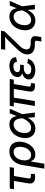

<svg xmlns="http://www.w3.org/2000/svg" viewBox="1556 -2324 972 4125"><g transform="rotate(-90 2042.5 -262.0)"><path d="M294.9 5.4Q221.2 5.4 187.3 -30.8Q153.3 -66.9 164.6 -135.3L216.8 -448.7H39.6L54.2 -539.1H514.6L499.5 -448.7H323.2L272.9 -145Q268.1 -113.8 278.6 -98.9Q289.1 -84 320.8 -84Q330.6 -84 344 -85.7Q357.4 -87.4 368.2 -88.9L368.7 -2.9Q351.6 1 332.5 3.2Q313.5 5.4 294.9 5.4Z M481 204.1 558.6 -266.1Q572.8 -351.6 613.5 -414.6Q654.3 -477.5 715.6 -512.2Q776.9 -546.9 852.5 -546.9Q927.2 -546.9 977.3 -513.4Q1027.3 -480 1048.1 -418.2Q1068.8 -356.4 1055.2 -271Q1041.5 -185.1 1002 -121.8Q962.4 -58.6 905.5 -23.9Q848.6 10.7 781.7 10.7Q735.8 10.7 707.5 -4.4Q679.2 -19.5 663.6 -41.3Q647.9 -63 639.6 -83.5H634.3L587.4 204.1ZM772.9 -80.1Q819.3 -80.1 855 -104.5Q890.6 -128.9 914.3 -171.9Q938 -214.8 946.8 -270Q955.6 -324.7 946.8 -366.5Q938 -408.2 910.9 -432.1Q883.8 -456.1 837.4 -456.1Q792 -456.1 756.1 -432.9Q720.2 -409.7 696.3 -367.9Q672.4 -326.2 663.1 -270.5Q653.3 -213.9 663.1 -170.9Q672.9 -127.9 700.7 -104Q728.5 -80.1 772.9 -80.1Z M1344.2 11.7Q1271.5 11.7 1221.4 -23.9Q1171.4 -59.6 1150.1 -122.8Q1128.9 -186 1142.6 -268.1Q1156.7 -351.1 1197.5 -413.8Q1238.3 -476.6 1299.1 -511.7Q1359.9 -546.9 1433.1 -546.9Q1485.8 -546.9 1520.5 -529.3Q1555.2 -511.7 1575.2 -482.7Q1595.2 -453.6 1604.2 -419.4Q1613.3 -385.3 1615.2 -352.5H1650.4L1651.4 -272.5L1686.5 0H1586.4L1564.9 -271Q1562.5 -302.2 1555.9 -335Q1549.3 -367.7 1535.2 -395Q1521 -422.4 1495.8 -439.2Q1470.7 -456.1 1431.2 -456.1Q1385.7 -456.1 1348.4 -433.1Q1311 -410.2 1285.4 -367.9Q1259.8 -325.7 1250.5 -267.1Q1241.2 -210 1250.7 -168Q1260.3 -126 1287.6 -103Q1314.9 -80.1 1359.4 -80.1Q1398.4 -80.1 1430.9 -97.4Q1463.4 -114.7 1489.3 -142.8Q1515.1 -170.9 1533.9 -203.9Q1552.7 -236.8 1564.9 -268.1L1668.5 -539.1H1768.1L1650.9 -268.1L1623 -189.5H1590.8Q1576.2 -156.7 1555.9 -121.6Q1535.6 -86.4 1506.6 -56.2Q1477.5 -25.9 1437.7 -7.1Q1397.9 11.7 1344.2 11.7Z M2254.4 2.9Q2184.6 2.9 2157 -30.3Q2129.4 -63.5 2140.1 -127L2203.6 -511.2H2308.6L2247.6 -145.5Q2242.2 -113.3 2249.5 -99.4Q2256.8 -85.4 2283.7 -85.4Q2295.4 -85.4 2302.5 -86.2Q2309.6 -86.9 2315.4 -88.4L2316.4 -4.4Q2306.2 -2 2289.6 0.5Q2272.9 2.9 2254.4 2.9ZM1828.1 0 1912.6 -511.2H2017.1L1932.6 0ZM1816.9 -452.1 1831.1 -539.1H2407.2L2392.6 -452.1Z M2599.6 10.3Q2534.7 10.3 2486.8 -9Q2439 -28.3 2415.3 -63.5Q2391.6 -98.6 2399.4 -147Q2404.3 -173.8 2419.4 -198.5Q2434.6 -223.1 2462.2 -242.4Q2489.7 -261.7 2531.7 -272.9Q2573.7 -284.2 2631.8 -284.2H2711.4L2704.1 -236.8H2637.7Q2602.1 -236.8 2574.5 -226.6Q2546.9 -216.3 2530 -198Q2513.2 -179.7 2508.8 -155.8Q2502.9 -120.1 2531.7 -98.4Q2560.5 -76.7 2616.7 -76.7Q2653.3 -76.7 2678.2 -86.7Q2703.1 -96.7 2719.2 -115.7Q2735.4 -134.8 2745.6 -162.6L2843.8 -146.5Q2826.7 -97.2 2793.5 -62Q2760.3 -26.9 2711.7 -8.3Q2663.1 10.3 2599.6 10.3ZM2629.4 -259.3Q2573.2 -259.3 2536.4 -269.3Q2499.5 -279.3 2479 -297.1Q2458.5 -314.9 2452.1 -338.6Q2445.8 -362.3 2450.2 -389.2Q2458.5 -439 2492.2 -474.1Q2525.9 -509.3 2577.4 -528.1Q2628.9 -546.9 2691.4 -546.9Q2752.4 -546.9 2792.7 -529.5Q2833 -512.2 2854 -479.7Q2875 -447.3 2877 -402.3L2774.4 -384.3Q2772.5 -419.9 2749 -440.4Q2725.6 -460.9 2677.2 -460.9Q2627.4 -460.9 2593.5 -439.5Q2559.6 -418 2554.7 -383.8Q2550.3 -353 2575 -334.5Q2599.6 -315.9 2651.9 -315.9H2716.8L2707.5 -259.3Z M3212.4 140.1 3227.5 49.3Q3231 30.3 3227.3 19.5Q3223.6 8.8 3211.4 4.4Q3199.2 0 3177.2 0H3138.7Q3065.9 0 3017.8 -23.4Q2969.7 -46.9 2949 -90.3Q2928.2 -133.8 2938 -193.4Q2946.3 -241.7 2970.7 -281.7Q2995.1 -321.8 3036.6 -366Q3078.1 -410.2 3136.7 -470.7L3215.3 -550.8Q3235.8 -571.8 3256.3 -589.8Q3276.9 -607.9 3296.6 -623.5Q3316.4 -639.2 3334.5 -652.8Q3352.5 -666.5 3367.2 -677.2L3358.4 -645Q3340.3 -643.6 3318.4 -642.1Q3296.4 -640.6 3273.2 -639.4Q3250 -638.2 3227.5 -637.7Q3205.1 -637.2 3185.1 -637.2H3034.2L3049.3 -727.5H3443.4L3430.7 -650.9L3218.8 -430.2Q3162.1 -371.1 3125.5 -333.3Q3088.9 -295.4 3069.8 -265.9Q3050.8 -236.3 3044.9 -201.2Q3038.1 -160.6 3052.2 -136Q3066.4 -111.3 3097.4 -100.1Q3128.4 -88.9 3172.4 -88.9H3198.2Q3272.5 -88.9 3304.4 -58.1Q3336.4 -27.3 3324.7 41.5L3308.1 140.1Z M3661.1 11.7Q3588.4 11.7 3538.3 -23.9Q3488.3 -59.6 3467 -122.8Q3445.8 -186 3459.5 -268.1Q3473.6 -351.1 3514.4 -413.8Q3555.2 -476.6 3616 -511.7Q3676.8 -546.9 3750 -546.9Q3802.7 -546.9 3837.4 -529.3Q3872.1 -511.7 3892.1 -482.7Q3912.1 -453.6 3921.1 -419.4Q3930.2 -385.3 3932.1 -352.5H3967.3L3968.3 -272.5L4003.4 0H3903.3L3881.8 -271Q3879.4 -302.2 3872.8 -335Q3866.2 -367.7 3852.1 -395Q3837.9 -422.4 3812.7 -439.2Q3787.6 -456.1 3748 -456.1Q3702.6 -456.1 3665.3 -433.1Q3627.9 -410.2 3602.3 -367.9Q3576.7 -325.7 3567.4 -267.1Q3558.1 -210 3567.6 -168Q3577.1 -126 3604.5 -103Q3631.8 -80.1 3676.3 -80.1Q3715.3 -80.1 3747.8 -97.4Q3780.3 -114.7 3806.2 -142.8Q3832 -170.9 3850.8 -203.9Q3869.6 -236.8 3881.8 -268.1L3985.4 -539.1H4085L3967.8 -268.1L3939.9 -189.5H3907.7Q3893.1 -156.7 3872.8 -121.6Q3852.5 -86.4 3823.5 -56.2Q3794.4 -25.9 3754.6 -7.1Q3714.8 11.7 3661.1 11.7Z"/></g></svg>

Font: Inter 18pt Medium
Style: Italic
Weight: 500
Italic angle: -9.3988°
Designer: Rasmus Andersson
Foundry: rsms
Version: Version 4.001;git-66647c0bb